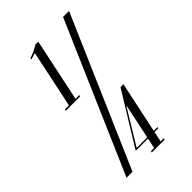

<svg xmlns="http://www.w3.org/2000/svg" viewBox="-214 -773 846 846"><g transform="rotate(-45 209.0 -349.5)"><path d="M49.8 0 353.2 -699H390.5L87 0ZM95 -400.2 152.5 -674.5Q142.5 -671.2 133.1 -668.4Q123.8 -665.5 122.8 -665.5L121.8 -671.5Q140.8 -678 153.5 -683.9Q166.2 -689.8 180.5 -699H198.8L135.8 -400.2ZM70.8 -405H160.2L159.2 -398H69.8ZM274.2 -223.2H272.5L175 -62.5V-61.5H304.5L303.2 -55.2H164L164.8 -59.5L313.2 -301H331.5L268.2 -2.2H227.5ZM208.8 -7H288.5L287.5 0H207Z"/></g></svg>

Font: Emberly Black
Style: Italic
Weight: 900
Italic angle: -12°
Designer: Rajesh Rajput
Foundry: Rajesh Rajput
Version: Version 1.000